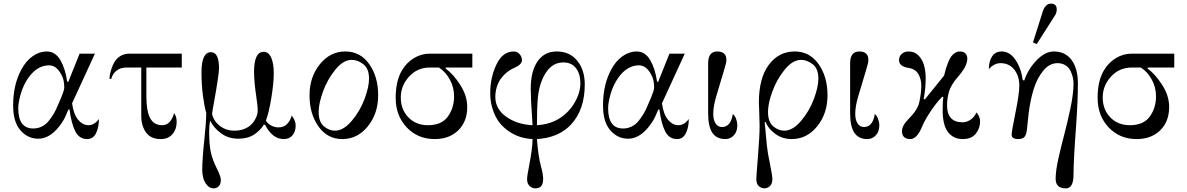

<svg xmlns="http://www.w3.org/2000/svg" viewBox="-20 -750 6506 1052"><path d="M190 10Q132 10 92 -36Q52 -82 52 -172Q52 -286 97 -369Q122 -416 159 -442Q196 -468 236 -468Q283 -468 310.5 -421Q338 -374 348 -303L354 -301L416 -456H500L375 -184Q383 -124 408 -94Q433 -64 465 -64Q497 -64 522 -98Q522 -52 506 -20Q490 12 458 12Q414 12 392.5 -30.5Q371 -73 361 -150H355Q337 -105 322 -82Q262 10 190 10ZM162 -46Q187 -46 208.5 -56.5Q230 -67 245 -85Q260 -103 273.5 -125.5Q287 -148 297 -173Q307 -198 318 -222Q332 -256 332 -270Q332 -306 322 -329Q294 -392 249 -392Q185 -392 137 -326Q108 -285 94 -236.5Q80 -188 80 -157Q80 -46 162 -46Z M976 -456V-380H782V-222Q782 -142 802.5 -103Q823 -64 869 -64Q915 -64 934 -130Q948 -112 948 -82Q948 -42 925 -15Q902 12 860 12Q806 12 780 -24.5Q754 -61 754 -114V-380H672Q640 -380 618 -362.5Q596 -345 590 -318H580Q580 -341 591 -374Q602 -407 618 -425Q646 -456 690 -456Z M1084 -354Q1084 -464 1136 -464Q1180 -464 1180 -376Q1180 -342 1153 -192Q1144 -146 1142 -125Q1152 -85 1185.5 -59.5Q1219 -34 1265 -34Q1294 -34 1317 -43Q1340 -52 1354 -65Q1368 -78 1377 -94Q1386 -110 1389 -122.5Q1392 -135 1392 -144Q1392 -170 1383 -230Q1372 -304 1372 -356Q1372 -466 1424 -466Q1452 -466 1466 -434Q1480 -402 1480 -348Q1480 -296 1467 -215.5Q1454 -135 1437 -89Q1448 -71 1467 -61.5Q1486 -52 1505 -52Q1536 -52 1554 -71.5Q1572 -91 1578 -117Q1600 -90 1600 -62Q1600 -30 1583 -9Q1566 12 1535 12Q1472 12 1432 -67L1425 -66Q1407 -36 1372.5 -13Q1338 10 1286 10Q1232 10 1192 -19Q1152 -48 1131 -89Q1126 -58 1126 -30Q1126 48 1136.5 90Q1147 132 1168 173Q1190 216 1190 236Q1190 258 1179 270Q1168 282 1150 282Q1130 282 1115 265Q1100 248 1094 226Q1088 204 1088 183Q1088 123 1100 11Q1110 -82 1110 -132Q1100 -164 1092 -225Q1084 -286 1084 -354Z M1815 -34Q1862 -34 1907.5 -88Q1953 -142 1977.5 -208Q2002 -274 2002 -319Q2002 -374 1971 -398Q1940 -422 1907 -422Q1861 -422 1817.5 -368.5Q1774 -315 1750 -249Q1726 -183 1726 -137Q1726 -82 1754.5 -58Q1783 -34 1815 -34ZM1856 12Q1774 12 1725 -57Q1676 -126 1676 -228Q1676 -328 1732.5 -398Q1789 -468 1872 -468Q1954 -468 2003 -399Q2052 -330 2052 -228Q2052 -128 1995.5 -58Q1939 12 1856 12Z M2568 -456V-380H2422V-374Q2462 -346 2501 -286Q2540 -226 2540 -164Q2540 -84 2491 -36Q2442 12 2362 12Q2269 12 2208.5 -52Q2148 -116 2148 -214Q2148 -309 2184 -367Q2208 -407 2248 -431.5Q2288 -456 2335 -456ZM2325 -64Q2400 -64 2434 -111.5Q2468 -159 2468 -222Q2468 -272 2444.5 -314.5Q2421 -357 2385 -380H2335Q2267 -380 2221.5 -330.5Q2176 -281 2176 -216Q2176 -150 2217.5 -107Q2259 -64 2325 -64Z M2666 -240Q2666 -325 2700 -396.5Q2734 -468 2795 -468Q2816 -468 2828 -452Q2840 -438 2840 -420Q2840 -397 2798 -378Q2753 -359 2722 -316Q2694 -273 2694 -218Q2694 -153 2753.5 -110.5Q2813 -68 2898 -64Q2896 -86 2895 -112Q2888 -210 2888 -264Q2888 -360 2925.5 -414Q2963 -468 3030 -468Q3096 -468 3136 -425Q3184 -373 3184 -287Q3184 -149 3109 -68Q3041 5 2922 12Q2929 107 2944 161Q2956 204 2956 232Q2956 282 2914 282Q2894 282 2881 268.5Q2868 255 2868 232Q2868 214 2879 159Q2898 60 2898 12Q2807 8 2741 -52Q2705 -84 2685.5 -134Q2666 -184 2666 -240ZM2922 -64Q2989 -68 3040 -98Q3095 -131 3127.5 -186Q3160 -241 3160 -294Q3160 -346 3135.5 -377Q3111 -408 3066 -408Q2990 -408 2950 -312Q2932 -268 2927 -214.5Q2922 -161 2922 -64Z M3422 10Q3364 10 3324 -36Q3284 -82 3284 -172Q3284 -286 3329 -369Q3354 -416 3391 -442Q3428 -468 3468 -468Q3515 -468 3542.5 -421Q3570 -374 3580 -303L3586 -301L3648 -456H3732L3607 -184Q3615 -124 3640 -94Q3665 -64 3697 -64Q3729 -64 3754 -98Q3754 -52 3738 -20Q3722 12 3690 12Q3646 12 3624.5 -30.5Q3603 -73 3593 -150H3587Q3569 -105 3554 -82Q3494 10 3422 10ZM3394 -46Q3419 -46 3440.5 -56.5Q3462 -67 3477 -85Q3492 -103 3505.5 -125.5Q3519 -148 3529 -173Q3539 -198 3550 -222Q3564 -256 3564 -270Q3564 -306 3554 -329Q3526 -392 3481 -392Q3417 -392 3369 -326Q3340 -285 3326 -236.5Q3312 -188 3312 -157Q3312 -46 3394 -46Z M3910 -468Q3960 -468 3960 -421Q3960 -406 3948 -368L3907 -231Q3888 -170 3888 -126Q3888 -93 3901 -73.5Q3914 -54 3936 -54Q3984 -54 3995 -125Q4006 -118 4013 -99Q4020 -80 4020 -66Q4020 -29 4002 -10Q3983 12 3954 12Q3907 12 3883.5 -22Q3860 -56 3860 -130V-403Q3860 -468 3910 -468Z M4277 -34Q4324 -34 4369.5 -88Q4415 -142 4439.5 -208Q4464 -274 4464 -319Q4464 -374 4433 -398Q4402 -422 4369 -422Q4323 -422 4279.5 -368.5Q4236 -315 4212 -249Q4188 -183 4188 -137Q4188 -82 4216.5 -58Q4245 -34 4277 -34ZM4318 12Q4268 12 4229 -15.5Q4190 -43 4175 -82L4170 -80L4176 -15Q4181 50 4188 92Q4190 106 4201 160Q4212 214 4212 232Q4212 257 4198.5 269.5Q4185 282 4168 282Q4151 282 4137.5 269.5Q4124 257 4124 232Q4124 215 4133 106.5Q4142 -2 4142 -62Q4142 -82 4140 -134.5Q4138 -187 4138 -188Q4138 -322 4192.5 -395Q4247 -468 4334 -468Q4416 -468 4465 -399Q4514 -330 4514 -228Q4514 -128 4457.5 -58Q4401 12 4318 12Z M4688 -468Q4738 -468 4738 -421Q4738 -406 4726 -368L4685 -231Q4666 -170 4666 -126Q4666 -93 4679 -73.5Q4692 -54 4714 -54Q4762 -54 4773 -125Q4784 -118 4791 -99Q4798 -80 4798 -66Q4798 -29 4780 -10Q4761 12 4732 12Q4685 12 4661.5 -22Q4638 -56 4638 -130V-403Q4638 -468 4688 -468Z M4906 -420Q4906 -442 4921 -455Q4936 -468 4959 -468Q4990 -468 5011.5 -447Q5033 -426 5042.5 -393.5Q5052 -361 5052 -321Q5052 -265 5041 -208L5047 -205L5153 -336Q5158 -358 5162.5 -373Q5167 -388 5175 -408Q5183 -428 5191.5 -440Q5200 -452 5212.5 -460Q5225 -468 5240 -468Q5260 -468 5270 -457Q5280 -446 5280 -428Q5280 -386 5226 -326Q5210 -308 5196.5 -285Q5183 -262 5180 -249Q5169 -210 5169 -173Q5169 -80 5254 -80Q5278 -80 5299 -95Q5320 -110 5330 -134Q5350 -112 5350 -84Q5350 -47 5326.5 -17.5Q5303 12 5255 12Q5204 12 5174.5 -26Q5145 -64 5145 -147Q5145 -198 5149 -218L5143 -220Q5110 -187 5078 -138.5Q5046 -90 5034 -60Q5005 12 4968 12Q4922 12 4922 -32Q4922 -62 4959 -99Q5008 -148 5017 -190Q5028 -242 5028 -280Q5028 -316 5012 -344Q4996 -372 4958 -378Q4906 -386 4906 -420Z M5738 -730Q5770 -730 5770 -699Q5770 -688 5767 -679Q5764 -670 5759 -663Q5754 -656 5748 -646L5660 -508L5640 -518L5690 -676Q5695 -693 5699.5 -702.5Q5704 -712 5714 -721Q5724 -730 5738 -730ZM5523 -12Q5523 -30 5544 -133Q5565 -236 5565 -282Q5565 -334 5537 -369Q5509 -404 5462 -404Q5427 -404 5398 -371Q5398 -414 5416 -441Q5434 -468 5468 -468Q5513 -468 5544 -422Q5575 -376 5584 -311L5592 -309Q5614 -373 5660.5 -420.5Q5707 -468 5754 -468Q5816 -468 5851 -422Q5886 -375 5886 -293Q5886 -201 5876 -58Q5862 131 5862 207Q5862 282 5820 282Q5764 282 5764 230Q5764 186 5779.5 117Q5795 48 5810 -8Q5827 -72 5844.5 -154Q5862 -236 5862 -292Q5862 -309 5858 -326.5Q5854 -344 5845 -362.5Q5836 -381 5817.5 -392.5Q5799 -404 5774 -404Q5730 -404 5696 -362.5Q5662 -321 5643.5 -261Q5625 -201 5616 -128Q5610 -78 5607.5 -47Q5605 -16 5595 -2Q5585 12 5560 12Q5523 12 5523 -12Z M6414 -456V-380H6268V-374Q6308 -346 6347 -286Q6386 -226 6386 -164Q6386 -84 6337 -36Q6288 12 6208 12Q6115 12 6054.5 -52Q5994 -116 5994 -214Q5994 -309 6030 -367Q6054 -407 6094 -431.5Q6134 -456 6181 -456ZM6171 -64Q6246 -64 6280 -111.5Q6314 -159 6314 -222Q6314 -272 6290.5 -314.5Q6267 -357 6231 -380H6181Q6113 -380 6067.5 -330.5Q6022 -281 6022 -216Q6022 -150 6063.5 -107Q6105 -64 6171 -64Z"/></svg>

Font: Old Standard TT
Style: Regular
Weight: 400
Designer: Alexey Kryukov <alexios@thessalonica.org.ru>
Version: Version 2.2